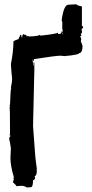

<svg xmlns="http://www.w3.org/2000/svg" viewBox="-20 -858 419 879"><path d="M267.6 -700.7 268.1 -703.6Q268.1 -707 266.1 -710V-700.7ZM102.1 0.5Q102.1 -2.4 84.5 -7.3Q64.9 -7.3 55.2 -5.4Q55.2 -9.8 39.6 -22.9Q39.6 -30.3 43.5 -36.6Q41.5 -40.5 41.5 -42.5L43.5 -46.4Q27.8 -99.1 27.8 -134.3Q27.8 -143.1 29.8 -179.2Q25.4 -210.9 22 -222.2Q23.4 -233.9 27.8 -233.9V-237.8H23.9L25.9 -247.6Q25.9 -363.3 23.9 -366.7L25.9 -370.6Q25.9 -372.6 23.9 -372.6L25.9 -380.4Q28.3 -454.6 31.7 -454.6Q31.7 -456.5 29.8 -456.5Q35.6 -481 35.6 -499.5Q33.7 -503.4 33.7 -505.4H35.6Q33.7 -505.4 29.8 -564Q41.5 -623 41.5 -667.5Q41.5 -671.4 64.9 -679.2Q67.4 -688.5 72.8 -694.8Q70.8 -694.8 70.8 -696.8L74.7 -698.7Q78.6 -698.7 78.6 -687H82.5V-689L80.6 -692.9L88.4 -702.6Q92.3 -702.6 92.3 -696.8L96.2 -698.7Q102.1 -698.7 102.1 -690.9L106 -692.9Q110.4 -692.9 113.8 -690.9Q160.6 -692.9 160.6 -698.7Q164.6 -698.2 164.6 -694.8Q238.3 -702.6 244.6 -708.5Q244.6 -702.6 248.5 -702.6H254.4Q262.2 -706.1 262.2 -714.4H266.1V-712.9Q266.6 -713.4 268.1 -713.4L265.1 -727.1V-756.3Q265.1 -760.7 262.2 -764.2Q271.5 -836.4 293.5 -836.4L330.1 -838.4Q330.1 -833.5 355 -828.6V-740.7L360.8 -734.9V-732.9Q354.5 -723.1 352.5 -723.1L355 -719.2V-707.5L349.6 -701.7Q352.5 -698.2 352.5 -693.8L346.7 -691.9L349.6 -688Q349.6 -686 349.1 -685.1L352.1 -681.2L350.1 -669.4L357.9 -647.9Q357.9 -615.7 342.3 -614.7Q342.3 -606.9 273.9 -601.1Q263.2 -603 256.3 -603Q236.3 -603 135.3 -587.4V-579.6H131.3V-585.4H129.4V-583.5Q131.3 -570.8 131.3 -558.1H133.3V-571.8H137.2V-536.6Q131.3 -297.4 131.3 -280.8L141.1 -147.9Q141.1 -140.1 148.9 -83.5L147 -79.6L148.9 -75.7Q147.5 -52.2 139.2 -52.2Q139.2 -45.9 141.1 -42.5Q137.2 -33.7 133.3 -32.7Q133.3 -34.7 131.3 -34.7Q131.3 -1.5 121.6 -1Q111.8 -0.5 102.1 0.5Z"/></svg>

Font: Mister Brush
Style: Regular
Weight: 400
Designer: GGBotNet
Foundry: GGBotNet
Version: 1.00